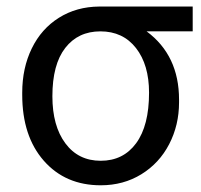

<svg xmlns="http://www.w3.org/2000/svg" viewBox="-20 -548 606 578"><path d="M560.1 -453.6H421.4Q519 -381.3 519 -248V-239.7Q519 -171.4 489.3 -114Q459.5 -56.6 405.5 -23.4Q351.6 9.8 283.2 9.8Q176.8 9.8 111.8 -64.2Q46.9 -138.2 46.9 -262.7V-269Q46.9 -343.3 75.7 -402.3Q104.5 -461.4 157.5 -494.6Q210.4 -527.8 278.8 -528.3H560.1ZM137.7 -258.3Q137.7 -168.9 176.8 -116.5Q215.8 -64 283.2 -64Q351.1 -64 389.9 -116.9Q428.7 -169.9 428.7 -269Q428.7 -353 389.4 -403.3Q350.1 -453.6 282.2 -453.6Q215.3 -453.6 176.5 -403.8Q137.7 -354 137.7 -258.3Z"/></svg>

Font: RobotoInd
Style: Regular
Weight: 400
Designer: Google
Version: Version 2.001101; 2014